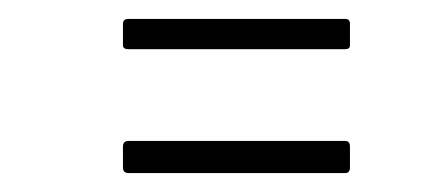

<svg xmlns="http://www.w3.org/2000/svg" viewBox="-20 -403 460 203"><path d="M116 -351Q110 -351 110 -355V-378Q110 -383 116 -383H345Q350 -383 350 -378V-355Q350 -351 345 -351ZM116 -220Q110 -220 110 -226V-248Q110 -254 116 -254H345Q350 -254 350 -248V-226Q350 -220 345 -220Z"/></svg>

Font: Sofia Sans Extra Condensed ExtraLight
Style: Italic
Weight: 250
Italic angle: -9°
Version: Version 4.100